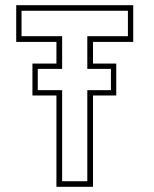

<svg xmlns="http://www.w3.org/2000/svg" viewBox="-20 -720 592 740"><path d="M197.5 0V-352H105V-475H197.5V-558.5H42.5V-700H493.5V-558.5H338.5V-475H428V-352H338.5V0ZM219.5 -21.5H316.5V-372.5H407.5V-454.5H316.5V-580.5H473V-678.5H63V-580.5H219.5V-454.5H125.5V-372.5H219.5Z"/></svg>

Font: Tourney ExtraLight
Style: Regular
Weight: 250
Designer: Tyler Finck
Foundry: Etcetera Type Co
Version: Version 1.015